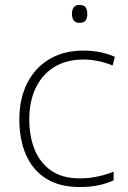

<svg xmlns="http://www.w3.org/2000/svg" viewBox="-20 -837 514 774"><path d="M302 -83Q220 -83 166 -117Q112 -151 85 -212.5Q58 -274 58 -355Q58 -439 89.5 -501.5Q121 -564 179 -598.5Q237 -633 316 -633Q353 -633 384.5 -626.5Q416 -620 443 -608L434 -573Q405 -585 374.5 -591Q344 -597 316 -597Q248 -597 199 -567Q150 -537 124 -482.5Q98 -428 98 -355Q98 -288 119.5 -234.5Q141 -181 186 -149.5Q231 -118 301 -118Q339 -118 374 -125.5Q409 -133 438 -145V-110Q413 -98 378.5 -90.5Q344 -83 302 -83ZM300 -817Q319 -817 325.5 -807Q332 -797 332 -781Q332 -765 325.5 -755Q319 -745 300 -745Q284 -745 277 -755Q270 -765 270 -781Q270 -797 277 -807Q284 -817 300 -817Z"/></svg>

Font: Noto Sans Kannada UI ExtraLight
Style: Regular
Weight: 200
Designer: Jelle Bosma - Monotype Design Team
Foundry: Monotype Imaging Inc.
Version: Version 2.005; ttfautohint (v1.8.4.7-5d5b)